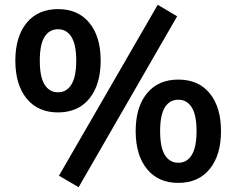

<svg xmlns="http://www.w3.org/2000/svg" viewBox="-20 -753 985 801"><path d="M308 28 226 -20 638 -733 719 -685ZM222 -284Q138 -284 91 -342Q44 -400 44 -500Q44 -600 91 -657.5Q138 -715 222 -715Q306 -715 353 -657.5Q400 -600 400 -500Q400 -400 353 -342Q306 -284 222 -284ZM222 -368Q258 -368 278 -400.5Q298 -433 298 -500Q298 -567 278 -599Q258 -631 222 -631Q186 -631 166 -599.5Q146 -568 146 -500Q146 -432 166 -400Q186 -368 222 -368ZM724 10Q640 10 593 -48Q546 -106 546 -206Q546 -306 593 -363.5Q640 -421 724 -421Q808 -421 855 -363.5Q902 -306 902 -206Q902 -106 855 -48Q808 10 724 10ZM724 -74Q760 -74 780 -106.5Q800 -139 800 -206Q800 -273 780 -305Q760 -337 724 -337Q688 -337 668 -305.5Q648 -274 648 -206Q648 -138 668 -106Q688 -74 724 -74Z"/></svg>

Font: Nunito Sans
Style: Bold
Weight: 700
Designer: Vernon Adams
Foundry: Vernon Adams
Version: Version 3.101; ttfautohint (v1.8.4.7-5d5b);gftools[0.9.27]